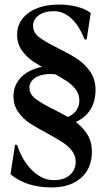

<svg xmlns="http://www.w3.org/2000/svg" viewBox="-20 -736 466 842"><path d="M328 -296Q328 -323 311.5 -344.5Q295 -366 271 -381.5Q247 -397 204 -421Q156 -446 126 -466Q96 -486 75.5 -515.5Q55 -545 55 -584Q55 -643 105 -679.5Q155 -716 240 -716Q281 -716 318 -706.5Q355 -697 378 -679L360 -563H351Q327 -624 292.5 -655.5Q258 -687 217 -687Q174 -687 149.5 -668.5Q125 -650 125 -623Q125 -593 152 -572.5Q179 -552 234 -525Q286 -499 319 -477.5Q352 -456 375.5 -422Q399 -388 399 -341Q399 -268 351.5 -226Q304 -184 223 -184L231 -216Q278 -216 303 -239Q328 -262 328 -296ZM26 28 46 -101H55Q78 -30 122 12Q166 54 215 54Q262 54 287 31Q312 8 312 -26Q312 -53 295.5 -74.5Q279 -96 255 -111.5Q231 -127 188 -151Q140 -176 110 -196Q80 -216 59.5 -245.5Q39 -275 39 -314Q39 -354 63 -386Q87 -418 133.5 -434.5Q180 -451 244 -446L243 -407Q200 -415 169.5 -408.5Q139 -402 124 -386.5Q109 -371 109 -353Q109 -323 136 -302.5Q163 -282 218 -255Q270 -229 303 -207.5Q336 -186 359.5 -152Q383 -118 383 -71Q383 2 335.5 44Q288 86 207 86Q95 86 26 28Z"/></svg>

Font: RL Madena Variable
Style: Regular
Weight: 400
Designer: I Kadek Wantara Putra
Foundry: Roughlines ID
Version: Version 1.000;Glyphs 3.1.2 (3151)